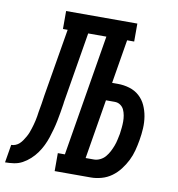

<svg xmlns="http://www.w3.org/2000/svg" viewBox="-138 -810 820 884"><g transform="rotate(10 272.0 -367.5)"><path d="M-56 0 -42 -84Q-32 -84 -22 -88Q-12 -92 -4 -99.5Q4 -107 10 -116Q16 -125 21.5 -134.5Q27 -144 31 -154Q35 -164 38 -174Q41 -184 44 -194Q47 -204 49 -214Q51 -224 53 -234.5Q55 -245 56 -255Q60 -275 63 -295Q66 -315 69 -335L122 -651H100V-735H433V-651H400L366 -446H393Q421 -446 447.5 -438Q474 -430 493.5 -412.5Q513 -395 524 -371Q535 -347 539.5 -320Q544 -293 542.5 -264.5Q541 -236 536 -208Q532 -184 525.5 -159Q519 -134 507.5 -111Q496 -88 479.5 -66.5Q463 -45 441.5 -29.5Q420 -14 394.5 -7Q369 0 345 0H176V-84H209L303 -651H218L163 -320Q163 -317 162.5 -315Q162 -313 162 -311Q159 -291 155.5 -270.5Q152 -250 148 -230Q144 -210 138.5 -190Q133 -170 126.5 -150Q120 -130 110.5 -110.5Q101 -91 88.5 -73.5Q76 -56 59.5 -41Q43 -26 24.5 -16Q6 -6 -15 -3Q-36 0 -56 0ZM345 -84Q359 -84 373.5 -91Q388 -98 398 -110Q408 -122 415 -135.5Q422 -149 427.5 -163.5Q433 -178 436 -192.5Q439 -207 442 -221Q444 -236 445.5 -250.5Q447 -265 447 -279.5Q447 -294 444.5 -308Q442 -322 436.5 -334Q431 -346 419.5 -354Q408 -362 393 -362H352L306 -84Z"/></g></svg>

Font: Iosevka Curly Slab MdExObl
Style: Regular
Weight: 500
Width: 7
Italic angle: -9°
Monospace: yes
Designer: Belleve Invis
Foundry: Belleve Invis
Version: Version 11.1.0; ttfautohint (v1.8.3)